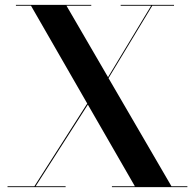

<svg xmlns="http://www.w3.org/2000/svg" viewBox="-20 -770 802 790"><path d="M11 -3.5V0H250V-3.5H126.5L341.5 -339.5L535 -3.5H440.5V0H751V-3.5H685.5L426.5 -448.5L606.5 -746.5H696V-750H476.5V-746.5H602L424.5 -452.5L253.5 -746.5H355.5V-750H45.5V-746.5H107.5L339 -344L121.5 -3.5Z"/></svg>

Font: Bodoni* 48pt Medium
Style: Regular
Weight: 500
Version: Version 2.3